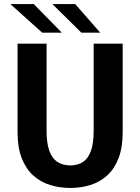

<svg xmlns="http://www.w3.org/2000/svg" viewBox="-20 -915 690 946"><path d="M326 11Q273.5 11 226.8 -3.5Q180 -18 144 -50.2Q108 -82.5 87.2 -135.2Q66.5 -188 66.5 -264V-700H209.5V-270.5Q209.5 -209 223.2 -171.5Q237 -134 263.2 -117Q289.5 -100 326 -100Q363 -100 388.8 -117Q414.5 -134 428 -171.5Q441.5 -209 441.5 -270.5V-700H584.5V-264Q584.5 -188 564 -135.2Q543.5 -82.5 507.8 -50.2Q472 -18 425.5 -3.5Q379 11 326 11ZM381 -754 238 -895H350.5L474 -754ZM188 -754 31 -895H146.5L284.5 -754Z"/></svg>

Font: Trispace Thin SemiBold
Style: Regular
Weight: 600
Version: Version 1.210